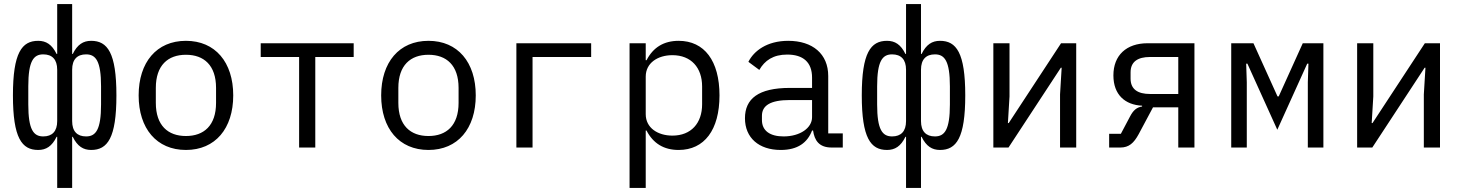

<svg xmlns="http://www.w3.org/2000/svg" viewBox="-20 -730 7240 950"><path d="M194 -55C146 -55 120 -88 120 -213V-303C120 -428 146 -461 194 -461C238 -461 263 -436 263 -385V-131C263 -80 238 -55 194 -55ZM263 200H337V-53H340C363 -6 392 12 431 12C512 12 556 -47 556 -258C556 -469 512 -528 431 -528C392 -528 363 -510 340 -463H337V-710H263V-463H260C237 -510 208 -528 169 -528C88 -528 44 -469 44 -258C44 -47 88 12 169 12C208 12 237 -6 260 -53H263ZM406 -55C362 -55 337 -80 337 -131V-385C337 -436 362 -461 406 -461C454 -461 480 -428 480 -303V-213C480 -88 454 -55 406 -55Z M900 12C1045 12 1134 -94 1134 -258C1134 -422 1045 -528 900 -528C755 -528 666 -422 666 -258C666 -94 755 12 900 12ZM900 -57C811 -57 751 -109 751 -221V-295C751 -407 811 -459 900 -459C989 -459 1049 -407 1049 -295V-221C1049 -109 989 -57 900 -57Z M1460 0H1540V-448H1730V-516H1270V-448H1460Z M2100 12C2245 12 2334 -94 2334 -258C2334 -422 2245 -528 2100 -528C1955 -528 1866 -422 1866 -258C1866 -94 1955 12 2100 12ZM2100 -57C2011 -57 1951 -109 1951 -221V-295C1951 -407 2011 -459 2100 -459C2189 -459 2249 -407 2249 -295V-221C2249 -109 2189 -57 2100 -57Z M2535 0H2615V-448H2905V-516H2535Z M3095 200H3175V-84H3179C3212 -20 3265 12 3338 12C3465 12 3540 -87 3540 -258C3540 -429 3465 -528 3338 -528C3265 -528 3212 -496 3179 -432H3175V-516H3095ZM3307 -59C3235 -59 3175 -97 3175 -165V-351C3175 -419 3235 -457 3307 -457C3400 -457 3454 -395 3454 -302V-214C3454 -121 3400 -59 3307 -59Z M4150 0V-70H4078V-354C4078 -463 4001 -528 3880 -528C3775 -528 3710 -478 3683 -424L3737 -384C3764 -431 3806 -460 3875 -460C3954 -460 3998 -422 3998 -346V-295H3888C3732 -295 3666 -241 3666 -145C3666 -48 3735 12 3843 12C3927 12 3975 -24 3998 -84H4003C4010 -36 4032 0 4095 0ZM3857 -55C3790 -55 3750 -83 3750 -136V-157C3750 -208 3792 -235 3888 -235H3998V-150C3998 -97 3939 -55 3857 -55Z M4394 -55C4346 -55 4320 -88 4320 -213V-303C4320 -428 4346 -461 4394 -461C4438 -461 4463 -436 4463 -385V-131C4463 -80 4438 -55 4394 -55ZM4463 200H4537V-53H4540C4563 -6 4592 12 4631 12C4712 12 4756 -47 4756 -258C4756 -469 4712 -528 4631 -528C4592 -528 4563 -510 4540 -463H4537V-710H4463V-463H4460C4437 -510 4408 -528 4369 -528C4288 -528 4244 -469 4244 -258C4244 -47 4288 12 4369 12C4408 12 4437 -6 4460 -53H4463ZM4606 -55C4562 -55 4537 -80 4537 -131V-385C4537 -436 4562 -461 4606 -461C4654 -461 4680 -428 4680 -303V-213C4680 -88 4654 -55 4606 -55Z M4895 0H4970L5229 -395H5233L5225 -263V0H5305V-516H5230L4971 -121H4967L4975 -253V-516H4895Z M5468 0H5523C5566 0 5590 -22 5614 -66L5685 -199H5810V0H5890V-516H5658C5553 -516 5489 -456 5489 -357C5489 -261 5547 -211 5631 -207V-203C5604 -199 5587 -184 5571 -153L5526 -68H5468ZM5810 -265H5670C5610 -265 5574 -288 5574 -341V-372C5574 -425 5610 -448 5670 -448H5810Z M6072 0H6149V-323L6146 -415H6152L6300 -88L6448 -415H6454L6451 -323V0H6528V-516H6426L6307 -253H6301L6182 -516H6072Z M6695 0H6770L7029 -395H7033L7025 -263V0H7105V-516H7030L6771 -121H6767L6775 -253V-516H6695Z"/></svg>

Font: IBM Mono
Style: Regular
Weight: 400
Monospace: yes
Designer: Mike Abbink, Paul van der Laan, Pieter van Rosmalen
Foundry: Bold Monday
Version: Version 2.3